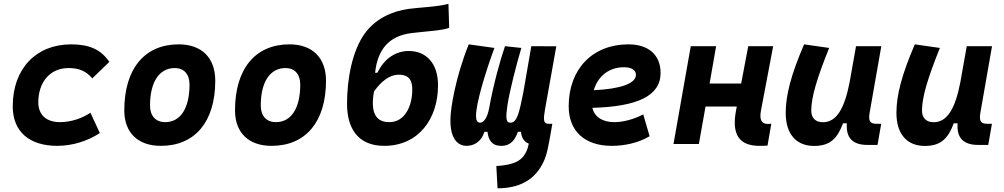

<svg xmlns="http://www.w3.org/2000/svg" viewBox="-20 -762 5313 1016"><path d="M297.4 -115.7C225.1 -115.7 183.1 -153.8 182.6 -220.2C183.1 -329.6 246.1 -401.9 342.8 -401.9C398.9 -401.9 436.5 -385.3 468.3 -347.2L558.6 -434.6C514.2 -499.5 453.6 -527.3 356.4 -527.3C169.9 -527.3 47.4 -397.5 47.4 -199.7C47.4 -66.9 133.3 9.8 283.2 9.8C365.2 9.8 446.8 -17.1 508.3 -58.1L458.5 -165.5C414.6 -135.7 356 -115.7 297.4 -115.7Z M831.1 9.8C1012.2 9.8 1119.1 -118.2 1119.1 -335C1119.1 -456.1 1047.4 -527.3 925.8 -527.3C744.6 -527.3 637.7 -397.5 637.7 -177.7C637.7 -60.1 709.5 9.8 831.1 9.8ZM854.5 -115.7C803.7 -115.7 773.9 -148.4 773.9 -203.6C773.9 -328.1 822.8 -401.9 904.8 -401.9C954.1 -401.9 982.9 -369.1 982.9 -314C982.9 -189.5 935.1 -115.7 854.5 -115.7Z M1417 9.8C1598.1 9.8 1705.1 -118.2 1705.1 -335C1705.1 -456.1 1633.3 -527.3 1511.7 -527.3C1330.6 -527.3 1223.6 -397.5 1223.6 -177.7C1223.6 -60.1 1295.4 9.8 1417 9.8ZM1440.4 -115.7C1389.6 -115.7 1359.9 -148.4 1359.9 -203.6C1359.9 -328.1 1408.7 -401.9 1490.7 -401.9C1540 -401.9 1568.8 -369.1 1568.8 -314C1568.8 -189.5 1521 -115.7 1440.4 -115.7Z M2013.2 9.8C2193.8 9.8 2297.9 -131.8 2297.9 -311C2297.9 -424.8 2237.3 -492.2 2143.1 -492.2C2080.6 -492.2 2015.6 -458 1977.5 -377.4L1964.8 -376.5C1978.5 -504.4 2041 -571.8 2157.2 -586.9C2222.2 -595.2 2333.5 -601.1 2356.9 -615.7L2353 -741.7C2297.9 -726.1 2194.8 -722.2 2141.1 -714.8C2052.7 -702.6 1967.8 -662.1 1912.6 -587.9C1843.8 -495.6 1816.4 -344.2 1816.4 -212.4C1816.4 -87.4 1870.6 9.8 2013.2 9.8ZM2041 -115.7C1994.6 -115.7 1933.1 -133.8 1959 -277.8C1992.2 -323.7 2034.7 -366.7 2091.3 -366.7C2149.9 -366.7 2161.6 -329.1 2161.6 -288.1C2161.6 -197.8 2120.6 -115.7 2041 -115.7Z M2612.8 234.4C2752.4 234.4 2827.6 169.9 2864.3 75.2C2874.5 47.9 2881.3 14.6 2887.7 -21L2902.8 -106.9H2883.3C2853.5 -106.9 2855 -131.3 2864.7 -187L2923.8 -517.1L2791.5 -517.6L2749 -272C2726.6 -160.6 2715.8 -112.8 2680.2 -112.8C2656.7 -112.8 2655.8 -139.2 2665 -204.1C2675.3 -274.4 2712.9 -421.9 2738.8 -508.3L2652.3 -517.6C2627.9 -447.8 2590.8 -314 2569.3 -194.3C2558.6 -133.8 2538.1 -112.8 2520.5 -112.8C2502 -112.8 2499 -131.8 2499 -150.4C2499 -213.4 2545.9 -371.6 2596.2 -508.3L2460.4 -527.3C2388.7 -349.1 2365.2 -188.5 2363.8 -138.7C2358.9 -19 2410.2 9.8 2447.8 9.8C2485.4 9.8 2526.4 -9.3 2543.5 -64.5H2559.6C2564.5 -20.5 2583.5 9.8 2631.8 9.8C2684.1 9.8 2705.1 -22.9 2720.7 -64.5H2736.8C2740.7 -27.3 2757.3 -9.8 2778.3 -2C2774.9 13.7 2770.5 29.8 2765.1 40C2742.7 86.9 2704.6 110.4 2606.4 116.7Z M3231.4 -115.7C3167.5 -115.7 3125.5 -143.6 3114.7 -191.4C3350.6 -197.8 3475.6 -253.4 3475.6 -376C3475.6 -471.2 3412.1 -527.3 3305.2 -527.3C3115.7 -527.3 2989.3 -396.5 2989.3 -199.7C2989.3 -67.9 3074.2 9.8 3217.3 9.8C3281.7 9.8 3355.5 -4.4 3417.5 -41L3383.8 -156.7C3334.5 -130.9 3278.3 -115.7 3231.4 -115.7ZM3122.1 -284.7C3144 -359.4 3203.1 -406.2 3281.7 -406.2C3322.3 -406.2 3345.2 -391.1 3345.2 -365.7C3345.2 -320.3 3263.2 -291 3122.1 -284.7Z M3543.9 0H3678.2L3713.4 -198.2H3878.9L3875 -178.2C3850.6 -49.8 3891.1 9.8 3999.5 9.8C4016.1 9.8 4029.3 9.3 4041.5 8.3L4061.5 -107.4C4055.2 -106.4 4049.3 -106 4043.9 -106C4009.8 -106 3997.6 -128.4 4006.8 -176.8L4071.3 -517.6H3939.5L3901.9 -319.8H3734.9L3769.5 -517.6H3635.3Z M4288.6 10.3C4377 10.3 4413.1 -34.7 4440.9 -109.4H4461.4C4455.6 -32.7 4491.7 4.9 4570.3 4.9H4623.5L4643.1 -106.9H4619.6C4583.5 -106.9 4574.2 -120.6 4582 -166.5L4643.6 -517.6H4509.8L4475.6 -325.2V-325.7C4449.2 -189.5 4407.2 -115.2 4335 -115.2C4295.4 -115.2 4272.9 -137.7 4272.9 -176.8C4272.9 -246.1 4301.8 -345.2 4367.7 -508.3L4234.9 -527.3C4166.5 -367.7 4137.7 -259.3 4137.7 -164.6C4137.7 -53.7 4192.4 10.3 4288.6 10.3Z M4874.5 10.3C4962.9 10.3 4999 -34.7 5026.9 -109.4H5047.4C5041.5 -32.7 5077.6 4.9 5156.2 4.9H5209.5L5229 -106.9H5205.6C5169.4 -106.9 5160.2 -120.6 5168 -166.5L5229.5 -517.6H5095.7L5061.5 -325.2V-325.7C5035.2 -189.5 4993.2 -115.2 4920.9 -115.2C4881.3 -115.2 4858.9 -137.7 4858.9 -176.8C4858.9 -246.1 4887.7 -345.2 4953.6 -508.3L4820.8 -527.3C4752.4 -367.7 4723.6 -259.3 4723.6 -164.6C4723.6 -53.7 4778.3 10.3 4874.5 10.3Z"/></svg>

Font: Cascadia Code NF
Style: Bold Italic
Weight: 700
Italic angle: -10°
Monospace: yes
Designer: Aaron Bell
Foundry: Saja Typeworks
Version: Version 2404.023